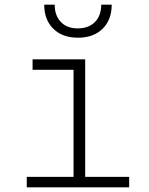

<svg xmlns="http://www.w3.org/2000/svg" viewBox="-20 -805 640 825"><path d="M95 0V-45H296V-505H120V-550H346V-45H535V0ZM315 -643Q248 -643 209 -681.5Q170 -720 170 -785H215Q215 -738 241.5 -710.5Q268 -683 314 -683Q361 -683 388 -710.5Q415 -738 415 -785H460Q460 -720 421 -681.5Q382 -643 315 -643Z"/></svg>

Font: JetBrains Mono NL Thin
Style: Regular
Weight: 100
Monospace: yes
Designer: Philipp Nurullin, Konstantin Bulenkov
Foundry: JetBrains
Version: Version 2.305; ttfautohint (v1.8.4.7-5d5b)